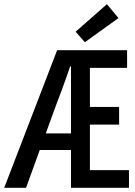

<svg xmlns="http://www.w3.org/2000/svg" viewBox="-22 -894 642 914"><path d="M-2 0 250 -655H583V-571H406V-385H545V-301H406V-84H592V0H316V-578H312Q294 -525 275 -473.5Q256 -422 237 -372L102 0ZM131 -180V-259H360V-180ZM382 -693 338 -743 487 -874 542 -808Z"/></svg>

Font: Source Code Pro ExtraLight Medium
Style: Regular
Weight: 500
Monospace: yes
Version: Version 1.018;hotconv 1.0.116;makeotfexe 2.5.65601